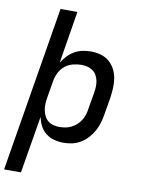

<svg xmlns="http://www.w3.org/2000/svg" viewBox="-108 -804 809 1087"><g transform="rotate(10 296.5 -260.0)"><path d="M-7 215 150 -735H247L198 -434Q210 -455 228 -474Q246 -493 267.5 -505.5Q289 -518 313.5 -523Q338 -528 361 -528Q390 -528 417.5 -520.5Q445 -513 465.5 -496Q486 -479 499 -455Q512 -431 517 -403.5Q522 -376 520.5 -347Q519 -318 515 -289L498 -189Q494 -165 487 -140.5Q480 -116 467 -93Q454 -70 436.5 -50.5Q419 -31 396 -17Q373 -3 348 2.5Q323 8 298 8Q270 8 243.5 1Q217 -6 196 -22.5Q175 -39 162.5 -63Q150 -87 145 -114L90 215ZM259 -76Q276 -76 293 -79Q310 -82 326.5 -90Q343 -98 356.5 -110Q370 -122 380 -137.5Q390 -153 395.5 -169.5Q401 -186 403 -203L420 -303Q423 -320 423.5 -337.5Q424 -355 420.5 -371.5Q417 -388 408.5 -402.5Q400 -417 386.5 -426.5Q373 -436 356 -440Q339 -444 322 -444Q298 -444 273 -437.5Q248 -431 228 -415Q208 -399 196 -375.5Q184 -352 180 -328L163 -228Q160 -210 159 -191.5Q158 -173 161.5 -155.5Q165 -138 172.5 -122.5Q180 -107 193.5 -96Q207 -85 224 -80.5Q241 -76 259 -76Z"/></g></svg>

Font: Iosevka Medium Extended
Style: Italic
Weight: 500
Width: 7
Italic angle: -9°
Monospace: yes
Designer: Belleve Invis
Foundry: Belleve Invis
Version: Version 32.5.0; ttfautohint (v1.8.4)